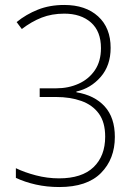

<svg xmlns="http://www.w3.org/2000/svg" viewBox="-20 -744 548 774"><path d="M426 -551Q426 -480 386 -434Q346 -388 288 -375V-372Q361 -360 402 -315Q443 -270 443 -192Q443 -103 387 -46.5Q331 10 219 10Q169 10 124.5 0Q80 -10 44 -27V-66Q79 -49 125 -37Q171 -25 218 -25Q310 -25 357 -70Q404 -115 404 -193Q404 -251 378.5 -286Q353 -321 308 -337Q263 -353 206 -353H140V-388H207Q256 -388 297 -406.5Q338 -425 362.5 -461Q387 -497 387 -550Q387 -618 346.5 -653.5Q306 -689 239 -689Q189 -689 148 -673Q107 -657 68 -627L47 -655Q85 -686 132.5 -705Q180 -724 239 -724Q325 -724 375.5 -678Q426 -632 426 -551Z"/></svg>

Font: Noto Sans Georgian SemiCondensed ExtraLight
Style: Regular
Weight: 200
Width: 4
Designer: Monotype Design Team, Akaki Razmadze
Foundry: Google LLC
Version: Version 2.005; ttfautohint (v1.8.4.7-5d5b)